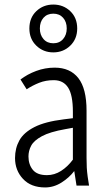

<svg xmlns="http://www.w3.org/2000/svg" viewBox="-20 -815 467 843"><path d="M46 -121Q46 -164 65 -198.5Q84 -233 131 -257Q178 -281 260 -291L300 -296V-324Q300 -398 279 -430.5Q258 -463 216 -463Q181 -463 152 -451.5Q123 -440 97 -423L70 -466Q100 -489 139 -503.5Q178 -518 220 -518Q288 -518 324 -472Q360 -426 360 -329V-122Q360 -97 361 -79Q362 -61 365 -39L371 0H316L306 -64Q284 -35 250 -13.5Q216 8 178 8Q116 8 81 -29.5Q46 -67 46 -121ZM105 -128Q105 -93 124 -69.5Q143 -46 186 -46Q219 -46 248 -64.5Q277 -83 300 -114V-254L267 -248Q199 -236 164 -217Q129 -198 117 -175.5Q105 -153 105 -128ZM109 -690Q109 -737 139.5 -766Q170 -795 214 -795Q258 -795 288.5 -766Q319 -737 319 -690Q319 -644 288.5 -614.5Q258 -585 214 -585Q170 -585 139.5 -614.5Q109 -644 109 -690ZM155 -690Q155 -662 171 -643.5Q187 -625 214 -625Q241 -625 257 -643.5Q273 -662 273 -690Q273 -719 257 -737Q241 -755 214 -755Q187 -755 171 -737Q155 -719 155 -690Z"/></svg>

Font: Radio Canada Condensed Light
Style: Regular
Weight: 300
Width: 3
Designer: Charles Daoud, Etienne Aubert Bonn, Alexandre Saumier Demers, Jacques Le Bailly
Foundry: Radio-Canada
Version: Version 2.104; ttfautohint (v1.8.4.7-5d5b);gftools[0.9.28.de